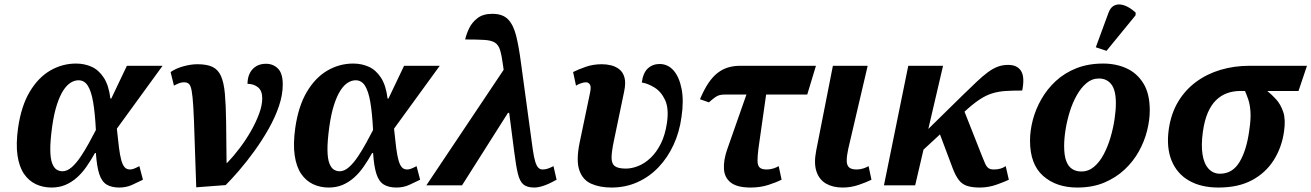

<svg xmlns="http://www.w3.org/2000/svg" viewBox="-20 -831 5881 861"><path d="M211 10Q173 10 141 -5Q109 -20 87.5 -51.5Q66 -83 58.5 -134Q51 -185 61 -257Q75 -355 113 -419Q151 -483 205 -514.5Q259 -546 321 -546Q359 -546 391 -531.5Q423 -517 445.5 -482.5Q468 -448 475 -389H479L549 -536H709L504 -254Q509 -204 513.5 -169Q518 -134 524 -112.5Q530 -91 539 -81Q548 -71 563 -71Q571 -71 580.5 -74.5Q590 -78 605 -86L621 -25Q599 -14 572.5 -2Q546 10 515 10Q480 10 458 -3.5Q436 -17 425 -51Q414 -85 410 -145H406Q387 -111 367 -82.5Q347 -54 323.5 -33.5Q300 -13 272.5 -1.5Q245 10 211 10ZM260 -63Q281 -63 301.5 -81Q322 -99 341.5 -128Q361 -157 378.5 -189Q396 -221 410 -248Q406 -325 397.5 -374Q389 -423 373.5 -447Q358 -471 332 -471Q314 -471 296.5 -460Q279 -449 263.5 -425Q248 -401 235 -361Q222 -321 214 -264Q205 -199 205.5 -159Q206 -119 214 -98.5Q222 -78 234 -70.5Q246 -63 260 -63Z M745 -508Q770 -525 803.5 -534Q837 -543 865 -543Q908 -543 933 -531Q958 -519 971 -490Q984 -461 988.5 -410.5Q993 -360 994 -284Q995 -208 996 -101H999Q1027 -130 1055 -167Q1083 -204 1105.5 -243.5Q1128 -283 1142 -321Q1156 -359 1156 -390Q1156 -424 1137 -439.5Q1118 -455 1090 -455Q1090 -496 1112.5 -520.5Q1135 -545 1173 -545Q1205 -545 1226.5 -523.5Q1248 -502 1248 -452Q1248 -405 1230.5 -354Q1213 -303 1184 -252Q1155 -201 1121 -154Q1087 -107 1053 -67.5Q1019 -28 992 -1L860 9Q855 -124 852.5 -211Q850 -298 847 -349Q844 -400 839.5 -424Q835 -448 827 -455Q819 -462 805 -462Q795 -462 785 -458.5Q775 -455 760 -447Z M1454 10Q1416 10 1384 -5Q1352 -20 1330.5 -51.5Q1309 -83 1301.5 -134Q1294 -185 1304 -257Q1318 -355 1356 -419Q1394 -483 1448 -514.5Q1502 -546 1564 -546Q1602 -546 1634 -531.5Q1666 -517 1688.5 -482.5Q1711 -448 1718 -389H1722L1792 -536H1952L1747 -254Q1752 -204 1756.5 -169Q1761 -134 1767 -112.5Q1773 -91 1782 -81Q1791 -71 1806 -71Q1814 -71 1823.5 -74.5Q1833 -78 1848 -86L1864 -25Q1842 -14 1815.5 -2Q1789 10 1758 10Q1723 10 1701 -3.5Q1679 -17 1668 -51Q1657 -85 1653 -145H1649Q1630 -111 1610 -82.5Q1590 -54 1566.5 -33.5Q1543 -13 1515.5 -1.5Q1488 10 1454 10ZM1503 -63Q1524 -63 1544.5 -81Q1565 -99 1584.5 -128Q1604 -157 1621.5 -189Q1639 -221 1653 -248Q1649 -325 1640.5 -374Q1632 -423 1616.5 -447Q1601 -471 1575 -471Q1557 -471 1539.5 -460Q1522 -449 1506.5 -425Q1491 -401 1478 -361Q1465 -321 1457 -264Q1448 -199 1448.5 -159Q1449 -119 1457 -98.5Q1465 -78 1477 -70.5Q1489 -63 1503 -63Z M2376 10Q2344 10 2327.5 -3.5Q2311 -17 2302.5 -51.5Q2294 -86 2286 -150L2236 -537Q2230 -581 2223 -605Q2216 -629 2200 -639.5Q2184 -650 2152.5 -652Q2121 -654 2066 -654Q2071 -677 2083.5 -703.5Q2096 -730 2121 -749.5Q2146 -769 2188 -769Q2235 -769 2259 -743.5Q2283 -718 2295 -669Q2307 -620 2316 -551L2369 -162Q2374 -127 2380 -107Q2386 -87 2394 -79Q2402 -71 2413 -71Q2424 -71 2435.5 -74.5Q2447 -78 2462 -86L2476 -25Q2446 -8 2420.5 1Q2395 10 2376 10ZM1892 0 2258 -547 2269 -325H2258L2052 0Z M2722 10Q2670 10 2631.5 -7Q2593 -24 2578 -67.5Q2563 -111 2579 -190L2626 -415Q2632 -443 2625 -452.5Q2618 -462 2608 -462Q2599 -462 2586.5 -458Q2574 -454 2563 -447L2550 -508Q2574 -520 2607 -531.5Q2640 -543 2679 -543Q2700 -543 2720.5 -538Q2741 -533 2757.5 -520Q2774 -507 2780.5 -483Q2787 -459 2779 -421L2733 -200Q2723 -153 2722.5 -125.5Q2722 -98 2736.5 -86.5Q2751 -75 2787 -75Q2813 -75 2842 -86.5Q2871 -98 2897.5 -123Q2924 -148 2943.5 -187Q2963 -226 2971 -281Q2980 -345 2962.5 -382.5Q2945 -420 2915 -438.5Q2885 -457 2858 -461Q2864 -505 2885.5 -524.5Q2907 -544 2938 -544Q2975 -544 3000.5 -515Q3026 -486 3036.5 -432.5Q3047 -379 3036 -306Q3027 -239 3000.5 -181.5Q2974 -124 2933 -81Q2892 -38 2838.5 -14Q2785 10 2722 10Z M3159 -372 3119 -386Q3137 -429 3156.5 -458Q3176 -487 3198 -504Q3220 -521 3245 -528.5Q3270 -536 3300 -536H3639L3600 -407H3231Q3217 -407 3207 -404.5Q3197 -402 3186.5 -394.5Q3176 -387 3159 -372ZM3346 10Q3286 10 3257.5 -12Q3229 -34 3226.5 -73Q3224 -112 3241 -161L3348 -466H3424L3381 -164Q3377 -132 3377 -111Q3377 -90 3386 -80.5Q3395 -71 3418 -71Q3434 -71 3448 -75.5Q3462 -80 3472 -86L3485 -25Q3463 -14 3426.5 -2Q3390 10 3346 10Z M3759 10Q3715 10 3684.5 -7.5Q3654 -25 3641.5 -61.5Q3629 -98 3640 -155L3715 -536H3871L3784 -164Q3777 -132 3777 -111Q3777 -90 3787.5 -80.5Q3798 -71 3821 -71Q3837 -71 3851 -75.5Q3865 -80 3875 -86L3888 -25Q3866 -14 3831 -2Q3796 10 3759 10Z M4061 -104 4079 -190 4296 -403Q4333 -439 4360.5 -465Q4388 -491 4410.5 -507.5Q4433 -524 4454.5 -532Q4476 -540 4501 -540Q4542 -540 4559 -512.5Q4576 -485 4564 -425Q4522 -425 4490 -423Q4458 -421 4430 -412.5Q4402 -404 4372.5 -384.5Q4343 -365 4305 -330ZM3944 0 4053 -536H4209L4084 0ZM4374 10Q4339 10 4316.5 2.5Q4294 -5 4279.5 -24Q4265 -43 4252 -77L4184 -258L4295 -356L4385 -128Q4392 -111 4397.5 -98Q4403 -85 4411.5 -78Q4420 -71 4437 -71Q4454 -71 4467 -75Q4480 -79 4490 -86L4504 -25Q4488 -17 4450.5 -3.5Q4413 10 4374 10Z M4811 10Q4717 10 4658 -42Q4599 -94 4599 -200Q4599 -245 4611.5 -293Q4624 -341 4650 -386.5Q4676 -432 4715 -468Q4754 -504 4807 -525Q4860 -546 4927 -546Q4985 -546 5032 -524.5Q5079 -503 5107.5 -457Q5136 -411 5136 -336Q5136 -293 5124 -245Q5112 -197 5087 -152Q5062 -107 5023 -70.5Q4984 -34 4931.5 -12Q4879 10 4811 10ZM4829 -62Q4861 -62 4886 -83Q4911 -104 4929.5 -139Q4948 -174 4960 -215Q4972 -256 4978 -296Q4984 -336 4984 -368Q4984 -427 4963.5 -453Q4943 -479 4908 -479Q4877 -479 4852.5 -458.5Q4828 -438 4809 -404.5Q4790 -371 4777.5 -331Q4765 -291 4758.5 -250.5Q4752 -210 4752 -176Q4752 -135 4761 -110Q4770 -85 4787.5 -73.5Q4805 -62 4829 -62ZM4942 -603 4894 -619 4951 -774Q4959 -795 4972 -803.5Q4985 -812 5001.5 -811Q5018 -810 5036.5 -800.5Q5055 -791 5073 -774L5072 -762Z M5444 10Q5366 10 5312 -21Q5258 -52 5234 -110.5Q5210 -169 5221 -250Q5231 -321 5263 -374.5Q5295 -428 5344 -464Q5393 -500 5454 -518Q5515 -536 5583 -536H5841L5803 -423H5663Q5683 -407 5703 -385Q5723 -363 5734.5 -329Q5746 -295 5738 -241Q5728 -170 5692 -113Q5656 -56 5594.5 -23Q5533 10 5444 10ZM5451 -52Q5507 -52 5538.5 -104.5Q5570 -157 5582 -245Q5590 -298 5587.5 -331Q5585 -364 5577.5 -385.5Q5570 -407 5563 -423H5542Q5510 -423 5482.5 -413Q5455 -403 5433 -381.5Q5411 -360 5396 -325Q5381 -290 5374 -239Q5366 -181 5372.5 -139Q5379 -97 5399.5 -74.5Q5420 -52 5451 -52Z"/></svg>

Font: Noto Serif
Style: Italic
Weight: 400
Italic angle: -12°
Designer: Monotype Design Team
Foundry: Monotype Imaging Inc.
Version: Version 2.013